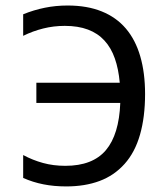

<svg xmlns="http://www.w3.org/2000/svg" viewBox="-20 -667 590 696"><path d="M414.1 -367.2Q409.7 -417 396.2 -455.3Q382.8 -493.7 358.6 -520Q334.5 -546.4 298.8 -559.8Q263.2 -573.2 214.8 -573.2Q174.3 -573.2 136.5 -563.7Q98.6 -554.2 64 -537.1V-615.2Q102.5 -630.9 142.3 -638.9Q182.1 -647 225.1 -647Q295.9 -647 348.6 -625.7Q401.4 -604.5 436.3 -563.5Q471.2 -522.5 488.5 -462.6Q505.9 -402.8 505.9 -326.2Q505.9 -242.7 487.5 -178.7Q469.2 -114.7 431.6 -72.8Q394 -30.8 341.1 -11Q288.1 8.8 220.2 8.8Q175.8 8.8 137.5 1.2Q99.1 -6.3 64 -22V-105Q98.6 -86.4 136 -76.2Q173.3 -65.9 216.8 -65.9Q315.9 -65.9 363.8 -122.6Q411.6 -179.2 416 -293.9H111.8V-367.2Z"/></svg>

Font: Code New Roman
Style: Regular
Weight: 400
Monospace: yes
Designer: Sam Radian
Foundry: Code New Roman
Version: Version 2.00 November 29, 2014